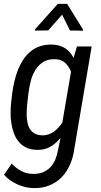

<svg xmlns="http://www.w3.org/2000/svg" viewBox="-20 -770 523 999"><path d="M411.6 -610.4V-617.2L329.1 -750H280.8L162.6 -617.7V-610.8L231 -611.8L303.2 -693.8L344.2 -611.3ZM43.9 -287.6 38.1 -238.8C36.1 -221.7 35.2 -203.6 35.2 -185.1C34.7 -166 36.1 -147.5 39.1 -129.4C41.5 -111.3 45.9 -93.8 52.2 -77.1C58.1 -60.5 66.4 -45.9 77.1 -33.2C87.4 -20 100.6 -9.8 116.2 -2.4C131.8 5.4 150.9 9.3 172.9 9.8C198.7 10.3 221.2 5.4 241.2 -6.3C261.2 -17.6 278.8 -32.7 294.9 -52.2L282.2 9.3C278.8 27.8 273.9 44.9 267.6 60.5C260.7 76.2 252 89.8 241.2 101.1C230 112.3 216.8 120.6 201.7 127C186.5 132.8 168.9 135.3 148.9 134.8C127.4 134.3 107.9 128.9 89.8 119.1C71.8 109.4 55.2 96.7 41 81.1L1 139.2C10.3 149.4 20.5 159.2 32.2 167.5C43.9 175.8 56.6 182.6 69.8 189C83 194.8 96.2 199.7 110.4 203.1C124.5 206.5 138.2 208 152.3 208.5C184.1 209.5 211.9 205.1 236.8 194.8C261.7 184.6 282.7 170.4 300.8 152.3C318.8 133.8 333 111.8 344.2 86.4C355.5 61 362.8 33.7 366.7 4.4L457 -528.3H380.4L362.8 -468.8C351.6 -491.2 336.4 -508.3 317.4 -520C298.3 -531.2 276.4 -537.6 251 -538.1C227.5 -538.6 206.5 -535.6 188 -529.3C168.9 -522.9 152.3 -513.7 138.2 -501.5C123.5 -489.3 110.8 -475.1 100.6 -459C89.8 -442.4 80.6 -424.8 73.2 -406.2C65.9 -387.2 59.6 -367.7 55.2 -347.7C50.3 -327.1 46.4 -307.1 43.9 -287.6ZM122.6 -238.3 128.4 -288.1C130.9 -308.6 135.3 -329.6 140.6 -350.6C146 -371.6 154.3 -390.1 165 -407.2C175.8 -424.3 189.5 -438 206.1 -448.2C222.7 -458.5 243.7 -462.9 268.6 -461.9C289.6 -460.9 306.2 -454.6 319.3 -442.9C332 -430.7 342.3 -415.5 349.6 -397L304.2 -131.8C297.9 -122.6 291 -113.8 283.7 -106C276.4 -97.7 268.6 -90.8 260.3 -85C251.5 -78.6 242.2 -74.2 232.4 -70.8C222.2 -67.4 211.4 -65.4 199.2 -65.9C184.1 -66.4 171.4 -69.3 161.6 -74.7C151.4 -80.1 143.6 -87.4 137.2 -96.7C130.9 -106 126.5 -116.2 124 -127.9C121.1 -139.6 119.6 -151.9 119.1 -164.6C118.7 -177.2 118.7 -189.9 119.6 -202.6C120.1 -215.3 121.1 -227.1 122.6 -238.3Z"/></svg>

Font: Roboto Condensed
Style: Italic
Weight: 400
Designer: Google
Version: Version 1.000;PS 001.000;hotconv 1.0.88;makeotf.lib2.5.64775